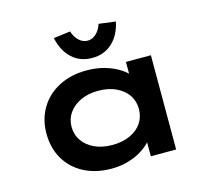

<svg xmlns="http://www.w3.org/2000/svg" viewBox="-109 -899 1150 1041"><g transform="rotate(-15 466.0 -378.5)"><path d="M395 10Q306 10 239.5 -25Q173 -60 137 -122Q101 -184 101 -265Q101 -345 138.5 -407.5Q176 -470 243.5 -505Q311 -540 399 -540Q453 -540 497.5 -527.5Q542 -515 576 -494.5Q610 -474 630 -450Q650 -426 654 -403L618 -400V-529H758V0H616V-143L645 -134Q642 -109 621 -84Q600 -59 566.5 -37.5Q533 -16 488.5 -3Q444 10 395 10ZM431 -113Q488 -113 531 -132.5Q574 -152 597 -186.5Q620 -221 620 -265Q620 -309 597 -343Q574 -377 531 -397Q488 -417 431 -417Q375 -417 332.5 -397Q290 -377 266 -343Q242 -309 242 -265Q242 -221 266 -186.5Q290 -152 332.5 -132.5Q375 -113 431 -113ZM448 -597Q380 -597 334.5 -639.5Q289 -682 274 -755L368 -767Q379 -733 400.5 -713.5Q422 -694 448 -694Q474 -694 495.5 -713.5Q517 -733 528 -767L622 -755Q607 -682 561.5 -639.5Q516 -597 448 -597Z"/></g></svg>

Font: Lexend Tera SemiBold
Style: Regular
Weight: 600
Version: Version 1.007